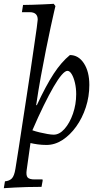

<svg xmlns="http://www.w3.org/2000/svg" viewBox="-49 -753 522 1008"><path d="M32 133Q32 133 37 101.5Q42 70 50.5 16Q59 -38 69 -105.5Q79 -173 90.5 -245.5Q102 -318 112 -387.5Q122 -457 130.5 -514Q139 -571 144 -607.5Q149 -644 149 -650Q149 -689 107 -689H66L72 -727Q95 -727 122.5 -728Q150 -729 175.5 -730Q201 -731 217 -732Q233 -733 233 -733L242 -721Q242 -721 235 -691.5Q228 -662 217 -610.5Q206 -559 192.5 -492.5Q179 -426 165.5 -351.5Q152 -277 141 -202L144 -200Q193 -305 233 -366Q273 -427 318 -464Q363 -464 391.5 -420.5Q420 -377 420 -307Q420 -246 401.5 -189.5Q383 -133 351 -88.5Q319 -44 279 -18Q239 8 195 8Q171 8 149.5 5Q128 2 111 -2L91 140Q87 168 96 178.5Q105 189 133 189H174Q174 190 174.5 191.5Q175 193 175 195L169 228Q128 228 92 229Q56 230 29 231.5Q2 233 -13.5 234Q-29 235 -29 235L-23 199Q0 197 13 184Q26 171 32 133ZM305 -381Q293 -381 274.5 -359.5Q256 -338 232.5 -297.5Q209 -257 180.5 -199Q152 -141 121 -69Q138 -63 159 -58Q180 -53 200 -49.5Q220 -46 233 -46Q263 -46 290 -76.5Q317 -107 334 -156Q351 -205 351 -259Q351 -290 344.5 -318Q338 -346 327.5 -363.5Q317 -381 305 -381Z"/></svg>

Font: Alegreya
Style: Italic
Weight: 400
Italic angle: -7°
Designer: Juan Pablo del Peral
Foundry: Huerta Tipografica
Version: Version 2.009